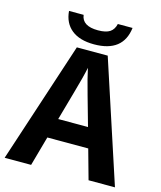

<svg xmlns="http://www.w3.org/2000/svg" viewBox="-122 -921 844 1009"><g transform="rotate(15 300.0 -416.5)"><path d="M600.1 0H456.5L411.6 -161.1H189L144 0H0L216.3 -658.7H384.3ZM300.3 -569.8Q296.4 -549.3 285.9 -508.5Q275.4 -467.8 219.2 -269.5H381.3Q324.2 -470.7 314.2 -510.3Q304.2 -549.8 300.3 -569.8ZM298.8 -697.3Q220.2 -697.3 176.3 -732.7Q132.3 -768.1 127 -833H206.5Q213.9 -773.9 299.8 -773.9Q342.8 -773.9 364.3 -788.1Q385.7 -802.2 392.6 -833H472.7Q456.1 -697.3 298.8 -697.3Z"/></g></svg>

Font: Liberation Mono
Style: Bold
Weight: 700
Monospace: yes
Designer: Steve Matteson
Foundry: Ascender Corporation
Version: Version 2.1.5